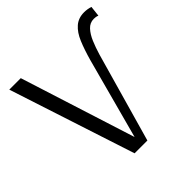

<svg xmlns="http://www.w3.org/2000/svg" viewBox="-176 -797 934 934"><g transform="rotate(-45 291.0 -329.5)"><path d="M538 -659Q560 -659 582 -652L576 -598Q569 -601 562 -602Q555 -603 549 -603Q522 -603 503 -582.5Q484 -562 470.5 -530Q457 -498 446 -461L315 0H227L15 -650H94L283 -56L395 -472Q411 -529 428.5 -571Q446 -613 472.5 -636Q499 -659 538 -659Z"/></g></svg>

Font: Arsenal SC
Style: Regular
Weight: 400
Designer: Andrij Shevchenko
Foundry: Stairsfor
Version: Version 2.001; ttfautohint (v1.8.4.7-5d5b)